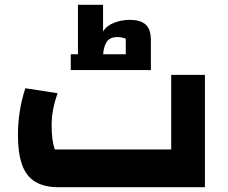

<svg xmlns="http://www.w3.org/2000/svg" viewBox="-20 -783 954 803"><path d="M224 0Q166 0 128 -22.5Q90 -45 72.5 -93.5Q55 -142 55 -219Q55 -269 63 -319Q71 -369 86 -414L221 -393Q208 -357 202 -324.5Q196 -292 196 -260Q196 -228 199 -203.5Q202 -179 209 -158H696V-470H837V0ZM306 -542V-763H411V-651Q425 -675 456.5 -687.5Q488 -700 523 -700Q566 -700 588.5 -681Q611 -662 611 -614V-542H506V-621Q499 -624 490 -626Q481 -628 470 -628Q438 -628 424.5 -605Q411 -582 411 -542ZM276 -490V-556H611V-490Z"/></svg>

Font: Changa
Style: Bold
Weight: 700
Designer: Eduardo Rodriguez Tunni
Foundry: Eduardo Rodriguez Tunni
Version: Version 3.002; ttfautohint (v1.8.2)